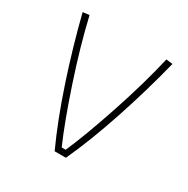

<svg xmlns="http://www.w3.org/2000/svg" viewBox="-143 -743 855 872"><g transform="rotate(30 284.5 -307.5)"><path d="M49 -611 83 -615Q116 -472 172 -304Q228 -136 274 -31H295Q341 -136 397 -304Q453 -472 486 -615L520 -611Q480 -451 426 -288.5Q372 -126 314 0H255Q197 -126 143 -288.5Q89 -451 49 -611Z"/></g></svg>

Font: Athiti ExtraLight
Style: Regular
Weight: 250
Version: Version 1.032